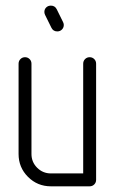

<svg xmlns="http://www.w3.org/2000/svg" viewBox="-20 -656 403 676"><path d="M45.4 -113.8V-431.6Q45.4 -441.4 52 -448Q58.6 -454.6 68.1 -454.6Q77.6 -454.6 84.2 -448Q90.8 -441.4 90.8 -431.6V-113.8Q90.8 -85.4 110.8 -65.4Q130.9 -45.4 159.2 -45.4H272.9V-431.6Q272.9 -441.4 279.5 -448Q286.1 -454.6 295.7 -454.6Q305.2 -454.6 311.8 -448Q318.4 -441.4 318.4 -431.6V-22.9Q318.4 -13.2 311.8 -6.6Q305.2 0 295.4 0H159.2Q111.8 0 78.6 -33.2Q45.4 -66.4 45.4 -113.8ZM136.2 -613.8Q136.2 -623.5 142.8 -629.9Q149.4 -636.2 159.2 -636.2Q173.3 -636.2 179.7 -623.5L202.1 -578.1Q204.6 -572.8 204.6 -568.4Q204.6 -558.6 198 -552Q191.4 -545.4 181.6 -545.4Q167.5 -545.4 161.1 -558.1L138.7 -603.5Q136.2 -608.9 136.2 -613.8Z"/></svg>

Font: OpenGost Type A TT
Style: Regular
Weight: 400
Version: Version 0.3